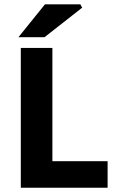

<svg xmlns="http://www.w3.org/2000/svg" viewBox="-20 -875 558 895"><path d="M77 0V-651.7H224.2V-123.7H481.6V0ZM66.1 -701.7 189.4 -854.7H354.7L363 -839.2L187.7 -701.7Z"/></svg>

Font: Mada
Style: Regular
Weight: 400
Designer: Khaled Hosny
Version: Version 1.5